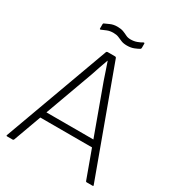

<svg xmlns="http://www.w3.org/2000/svg" viewBox="-190 -909 928 1020"><g transform="rotate(30 274.0 -399.0)"><path d="M12 0Q6 0 8 -6L243 -650Q245 -655 251 -655H297Q302 -655 304 -650L540 -6Q543 0 536 0H500Q495 0 494 -5L309 -512Q300 -538 291.5 -564Q283 -590 274 -615H273Q263 -589 254.5 -563Q246 -537 237 -511L53 -5Q51 0 46 0ZM105 -175 117 -215H428L440 -175ZM322 -736Q300 -736 286 -742Q272 -748 259 -753.5Q246 -759 227 -759Q206 -759 189.5 -752.5Q173 -746 160 -740Q153 -737 153 -744V-769Q153 -775 156 -776Q167 -781 186 -789.5Q205 -798 228 -798Q251 -798 265.5 -792.5Q280 -787 292.5 -780.5Q305 -774 322 -774Q343 -774 360.5 -780.5Q378 -787 389 -794Q397 -798 397 -790V-765Q397 -760 393 -757Q383 -751 364.5 -743.5Q346 -736 322 -736Z"/></g></svg>

Font: Sofia Sans ExtraLight
Style: Regular
Weight: 250
Version: Version 4.100-B